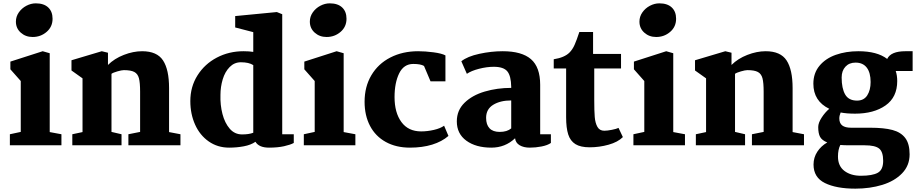

<svg xmlns="http://www.w3.org/2000/svg" viewBox="-20 -868 5472 1147"><path d="M294 -756Q294 -708 258.5 -677.5Q223 -647 175 -647Q133 -647 104 -673Q75 -699 75 -739Q75 -769 92.5 -794Q110 -819 137.5 -833.5Q165 -848 194 -848Q242 -848 268 -823.5Q294 -799 294 -756ZM277 -550V-79L347 -66V0H39V-66L104 -80V-384L42 -454V-500L235 -562Z M473 -79V-400L407 -447V-508L588 -562L625 -553V-480Q663 -518 719.5 -540Q776 -562 829 -562Q918 -562 954 -507Q990 -452 990 -342V-79L1058 -66V0H747V-66L817 -80V-320Q817 -374 810 -400.5Q803 -427 782.5 -438Q762 -449 720 -449Q707 -449 681 -441.5Q655 -434 646 -427V-80L706 -66V0H412V-66Z M1666 -783V-66H1735V-14Q1715 -3 1677 5.5Q1639 14 1587 14Q1527 14 1506 -21Q1479 -2 1436.5 6Q1394 14 1349 14Q1280 14 1227 -23Q1174 -60 1145.5 -123.5Q1117 -187 1117 -264Q1117 -350 1160 -418Q1203 -486 1275.5 -524Q1348 -562 1435 -562Q1468 -562 1493 -558V-676L1385 -704V-772L1634 -796ZM1297 -301Q1295 -241 1309 -187Q1323 -133 1352.5 -99Q1382 -65 1426 -65Q1468 -65 1493 -75V-479Q1467 -496 1419 -496Q1380 -496 1352 -467.5Q1324 -439 1310.5 -394Q1297 -349 1297 -301Z M2050 -756Q2050 -708 2014.5 -677.5Q1979 -647 1931 -647Q1889 -647 1860 -673Q1831 -699 1831 -739Q1831 -769 1848.5 -794Q1866 -819 1893.5 -833.5Q1921 -848 1950 -848Q1998 -848 2024 -823.5Q2050 -799 2050 -756ZM2033 -550V-79L2103 -66V0H1795V-66L1860 -80V-384L1798 -454V-500L1991 -562Z M2641 -537V-382H2552L2513 -474Q2493 -486 2449 -486Q2392 -486 2364.5 -429.5Q2337 -373 2337 -288Q2337 -195 2378 -139Q2419 -83 2496 -83Q2533 -83 2572 -92Q2611 -101 2633 -117L2659 -56Q2620 -22 2561.5 -4Q2503 14 2429 14Q2346 14 2284.5 -20Q2223 -54 2190.5 -116Q2158 -178 2158 -260Q2158 -350 2198.5 -418.5Q2239 -487 2312 -524.5Q2385 -562 2478 -562Q2520 -562 2569.5 -555.5Q2619 -549 2641 -537Z M3207 -361V-66H3271V-14Q3251 0 3215.5 7Q3180 14 3145 14Q3108 14 3084 -0.5Q3060 -15 3057 -42Q2998 14 2915 14Q2823 14 2766 -27.5Q2709 -69 2709 -143Q2709 -209 2755 -254Q2801 -299 2875.5 -321Q2950 -343 3034 -343V-349Q3033 -415 3010.5 -442Q2988 -469 2930 -469Q2888 -469 2841.5 -457Q2795 -445 2769 -427L2736 -502Q2772 -531 2843.5 -546.5Q2915 -562 2983 -562Q3097 -562 3152 -514.5Q3207 -467 3207 -361ZM2884 -164Q2884 -123 2904.5 -101.5Q2925 -80 2965 -80Q3009 -80 3034 -101V-268Q2969 -268 2926.5 -242Q2884 -216 2884 -164Z M3523 -546H3690V-459H3530V-271Q3530 -205 3533 -169Q3536 -133 3549 -110Q3562 -87 3590 -87Q3608 -87 3635.5 -92.5Q3663 -98 3675 -104L3701 -49Q3671 -19 3615.5 -3.5Q3560 12 3503 12Q3448 12 3417.5 -7Q3387 -26 3374.5 -65Q3362 -104 3362 -168V-459H3288V-514Q3352 -524 3382 -554Q3400 -572 3412.5 -600Q3425 -628 3441 -677H3523Z M4019 -756Q4019 -708 3983.5 -677.5Q3948 -647 3900 -647Q3858 -647 3829 -673Q3800 -699 3800 -739Q3800 -769 3817.5 -794Q3835 -819 3862.5 -833.5Q3890 -848 3919 -848Q3967 -848 3993 -823.5Q4019 -799 4019 -756ZM4002 -550V-79L4072 -66V0H3764V-66L3829 -80V-384L3767 -454V-500L3960 -562Z M4198 -79V-400L4132 -447V-508L4313 -562L4350 -553V-480Q4388 -518 4444.5 -540Q4501 -562 4554 -562Q4643 -562 4679 -507Q4715 -452 4715 -342V-79L4783 -66V0H4472V-66L4542 -80V-320Q4542 -374 4535 -400.5Q4528 -427 4507.5 -438Q4487 -449 4445 -449Q4432 -449 4406 -441.5Q4380 -434 4371 -427V-80L4431 -66V0H4137V-66Z M5280 -516Q5302 -562 5389 -562H5432V-444H5331Q5340 -417 5340 -384Q5340 -287 5270 -238Q5200 -189 5088 -189Q5038 -189 5002 -196Q4994 -177 4994 -161Q4994 -132 5011.5 -118.5Q5029 -105 5064 -105H5179Q5261 -105 5311.5 -91.5Q5362 -78 5388 -43.5Q5414 -9 5414 54Q5414 121 5369 167.5Q5324 214 5250.5 236.5Q5177 259 5090 259Q4976 259 4908 225.5Q4840 192 4840 115Q4840 73 4862.5 38.5Q4885 4 4922 -17Q4890 -30 4879 -50.5Q4868 -71 4868 -109Q4868 -134 4888.5 -165.5Q4909 -197 4934 -218Q4839 -264 4839 -368Q4839 -431 4875.5 -475Q4912 -519 4973 -540.5Q5034 -562 5108 -562Q5220 -562 5280 -516ZM5008 -405Q5008 -340 5029 -303.5Q5050 -267 5100 -267Q5141 -267 5161 -298.5Q5181 -330 5181 -378Q5181 -434 5158 -464Q5135 -494 5091 -494Q5053 -494 5030.5 -469.5Q5008 -445 5008 -405ZM4986 67Q4986 124 5024.5 153Q5063 182 5123 182Q5192 182 5224 164Q5256 146 5256 93Q5256 39 5232 19.5Q5208 0 5146 0H5060Q5018 0 5000 -2Q4986 26 4986 67Z"/></svg>

Font: Martel Heavy
Style: Regular
Weight: 900
Designer: Dan Reynolds
Foundry: Dan Reynolds
Version: Version 1.001; ttfautohint (v1.1) -l 5 -r 5 -G 72 -x 0 -D la